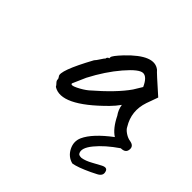

<svg xmlns="http://www.w3.org/2000/svg" viewBox="-140 -513 776 776"><g transform="rotate(45 248.5 -124.5)"><path d="M357 -285Q339 -325 317 -325Q295 -325 250 -272.5Q205 -220 168 -149L143 -92Q143 -81 168.5 -93.5Q194 -106 211 -120Q297 -194 335 -249ZM497 -71Q497 -46 468 -46Q414 -9 383 29Q352 67 365 88Q368 94 383 94Q403 91 428 77Q453 63 463 58Q486 46 491 64Q498 85 472 97Q469 98 450 108Q399 132 373 136Q342 128 327 98.5Q312 69 325 40Q346 -6 419 -61Q389 -80 365 -129Q351 -148 347 -173Q332 -152 315 -135Q174 7 107 -36Q104 -42 97.5 -48.5Q91 -55 91 -61.5Q91 -68 86 -74Q69 -91 140 -221Q146 -227 155.5 -242Q165 -257 168 -259Q168 -263 171 -266.5Q174 -270 178 -270V-276Q178 -285 211 -320Q299 -412 347 -374Q353 -366 430 -298L412 -248Q390 -183 425 -126Q430 -115 445 -105Q460 -95 475 -93Q497 -89 497 -71Z"/></g></svg>

Font: Caveat
Style: Regular
Weight: 400
Designer: Pablo Impallari
Foundry: Creative Lab NY
Version: Version 1.096; ttfautohint (v1.3)